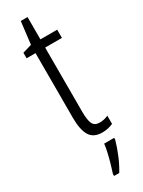

<svg xmlns="http://www.w3.org/2000/svg" viewBox="-231 -684 696 932"><g transform="rotate(-30 117.0 -218.0)"><path d="M172 -38Q184 -38 196.5 -41Q209 -44 219 -49V-3Q206 3 191 6.5Q176 10 158 10Q109 10 89 -23.5Q69 -57 69 -123V-486H19V-517L70 -532L85 -657H123V-532H217V-486H123V-126Q123 -81 132.5 -59.5Q142 -38 172 -38ZM194 71Q184 107 167 148Q150 189 130 221H101V210Q107 192 115 164.5Q123 137 129.5 109Q136 81 138 61H194Z"/></g></svg>

Font: Noto Sans Telugu ExtraCondensed Light
Style: Regular
Weight: 300
Width: 2
Designer: Jelle Bosma - Monotype Design Team
Foundry: Monotype Imaging Inc.
Version: Version 2.005; ttfautohint (v1.8.4.7-5d5b)